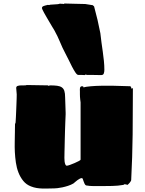

<svg xmlns="http://www.w3.org/2000/svg" viewBox="-20 -1069 831 1104"><path d="M474.6 -2.9Q469.2 -5.9 466.1 -12.9Q462.9 -20 460.4 -27.1Q458 -34.2 456.1 -39.6Q454.1 -44.9 451.2 -44.9Q445.3 -44.9 439 -41.7Q432.6 -38.6 426.3 -33.9Q419.9 -29.3 413.8 -23.9Q407.7 -18.6 402.3 -14.2Q388.2 -5.9 371.3 -0.5Q354.5 4.9 338.6 8.3Q322.8 11.7 310.3 12.9Q297.9 14.2 292.5 14.2Q275.4 14.2 258.5 14.9Q241.7 15.6 224.6 15.1Q207.5 14.6 190.9 12Q174.3 9.3 158.2 2.9Q131.3 -7.3 114 -28.6Q96.7 -49.8 86.2 -76.7Q75.7 -103.5 71.3 -134.3Q66.9 -165 65.4 -194.6Q64 -224.1 64.7 -250Q65.4 -275.9 65.4 -293.9Q65.4 -298.3 65.7 -307.9Q65.9 -317.4 65.9 -327.4Q65.9 -337.4 66.2 -345.5Q66.4 -353.5 66.4 -356L69.3 -362.8Q69.3 -362.8 70.1 -372.3Q70.8 -381.8 71.5 -397Q72.3 -412.1 73 -430.9Q73.7 -449.7 74.5 -467.8Q75.2 -485.8 75.7 -501.5Q76.2 -517.1 76.2 -525.9Q76.2 -535.6 74.7 -544.4Q73.2 -553.2 73.2 -563Q73.2 -572.8 82.8 -575.4Q92.3 -578.1 103.5 -578.1H118.2Q123 -578.1 127.2 -578.4Q131.3 -578.6 134.3 -580.1L256.3 -578.1Q256.3 -577.1 257.8 -576.2Q259.3 -575.2 260.3 -575.2L266.6 -578.1Q291.5 -578.1 308.3 -575.9Q325.2 -573.7 335.4 -566.7Q345.7 -559.6 350.1 -545.9Q354.5 -532.2 354.5 -508.8Q354.5 -485.4 356 -464.8Q357.4 -444.3 357.4 -420.9V-411.1Q356.4 -390.1 355.5 -365.7Q354.5 -341.3 353.8 -316.2Q353 -291 352.5 -267.3Q352.1 -243.7 351.6 -224.6Q351.1 -205.6 350.8 -192.6Q350.6 -179.7 350.6 -176.8Q350.6 -171.4 350.3 -161.4Q350.1 -151.4 351.3 -141.4Q352.5 -131.3 355.5 -123.8Q358.4 -116.2 364.3 -116.2Q369.1 -116.2 382.1 -120.8Q395 -125.5 408.7 -131.3Q422.4 -137.2 432.9 -142.8Q443.4 -148.4 443.4 -150.9V-480Q441.9 -490.2 441.2 -497.8Q440.4 -505.4 439.9 -512.5Q439.5 -519.5 439.5 -526.9Q439.5 -534.2 439.5 -543Q439.5 -547.9 439.2 -553.2Q439 -558.6 439.9 -563Q440.9 -567.4 443.8 -570.3Q446.8 -573.2 453.6 -573.2Q455.1 -573.2 457.8 -571.5Q460.4 -569.8 460.4 -566.9V-565.9Q465.8 -568.4 477.1 -570.1Q488.3 -571.8 502.4 -573Q516.6 -574.2 532.2 -575Q547.9 -575.7 562 -575.9Q576.2 -576.2 587.6 -576.2Q599.1 -576.2 604.5 -576.2H621.6L727.5 -573.2Q731.9 -571.3 733.2 -570.3Q734.4 -569.3 734.4 -566.9Q734.4 -565.4 733.9 -563.5Q733.4 -561.5 733.4 -560.1Q734.9 -560.1 737.3 -561Q739.7 -562 741.2 -562Q744.1 -562 744.1 -558.1Q744.1 -425.3 742.7 -295.7Q741.2 -166 734.4 -34.2Q734.4 -31.2 731.9 -27.1Q729.5 -22.9 726.1 -18.8Q722.7 -14.6 719 -11.2Q715.3 -7.8 713.4 -5.9Q711.9 -6.8 705.3 -8.3Q698.7 -9.8 696.3 -9.8Q695.3 -9.8 692.9 -7.8Q690.4 -5.9 689.5 -5.9Q659.2 -0.5 626.5 0.2Q593.8 1 563.5 1Q541.5 1 518.6 1Q495.6 1 474.6 -2.9ZM356.9 -759.8Q347.2 -777.3 339.6 -794.2Q332 -811 325 -827.6Q317.9 -844.2 310.3 -860.6Q302.7 -877 293 -894Q287.1 -903.3 279.5 -916.3Q272 -929.2 263.7 -943.1Q255.4 -957 247.6 -970.5Q239.7 -983.9 233.6 -995.1Q227.5 -1006.3 224.1 -1013.7Q220.7 -1021 221.2 -1022Q221.2 -1029.8 228.3 -1033.2Q235.4 -1036.6 254.9 -1041Q257.3 -1041 258.5 -1040.5Q259.8 -1040 262.2 -1040L269 -1042L312 -1044.9Q314.9 -1045.9 318.4 -1046.1Q321.8 -1046.4 324.2 -1047.9Q328.1 -1046.9 334.2 -1047.1Q340.3 -1047.4 345.2 -1045.9L351.1 -1048.8Q377 -1048.8 405.8 -1047.4Q434.6 -1045.9 470.2 -1045.9L513.2 -1039.1L521 -1032.2Q532.2 -991.2 540.8 -954.6Q549.3 -918 557.1 -877.9Q559.6 -851.6 563.5 -825Q567.4 -798.3 571 -771.7Q574.7 -745.1 577.4 -719Q580.1 -692.9 580.1 -667Q580.1 -656.2 576.9 -646.7Q573.7 -637.2 561 -637.2Q547.4 -637.2 533.9 -637.7Q520.5 -638.2 506.8 -638.2H478L474.1 -641.1L467.3 -637.2Q459.5 -638.2 449.2 -638.2Q439 -638.2 430.2 -638.2Q422.9 -638.2 413.6 -652.1Q404.3 -666 394.3 -685.3Q384.3 -704.6 374.5 -725.3Q364.7 -746.1 356.9 -759.8Z"/></svg>

Font: Sigmar One
Style: Regular
Weight: 400
Version: Version 1.000